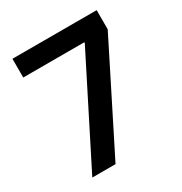

<svg xmlns="http://www.w3.org/2000/svg" viewBox="-170 -852 926 978"><g transform="rotate(-30 293.5 -363.5)"><path d="M91.3 0H228L536.9 -614.7V-727.3H41.5V-617.2H400.6V-612.2Z"/></g></svg>

Font: Margiela Sans Semi Bold
Style: Regular
Weight: 600
Designer: Stefan Endress, Andreas Faust
Version: Version 1.100;FEAKit 1.0